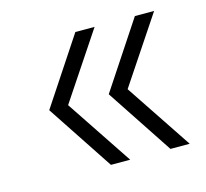

<svg xmlns="http://www.w3.org/2000/svg" viewBox="-65 -577 547 511"><g transform="rotate(-15 209.0 -322.0)"><path d="M182 -505H235L113 -322L235 -139H182L61 -322ZM346 -505H399L277 -322L399 -139H346L225 -322Z"/></g></svg>

Font: Khand Light
Style: Regular
Weight: 300
Designer: Devanagari: Sanchit Sawaria, Jyotish Sonowal; Latin: Satya Rajpurohit
Foundry: Indian Type Foundry
Version: Version 1.101;PS 1.0;hotconv 1.0.78;makeotf.lib2.5.61930; tt